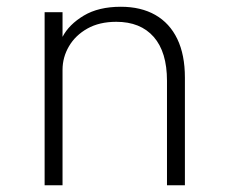

<svg xmlns="http://www.w3.org/2000/svg" viewBox="-20 -548 670 568"><path d="M112 0V-512H165V-439Q184 -475.5 227.8 -501.8Q271.5 -528 337.5 -528Q397 -528 439.5 -503.8Q482 -479.5 504.5 -432.8Q527 -386 527 -318.5V0H474V-309Q474 -394 434.8 -438.8Q395.5 -483.5 324 -483.5Q274 -483.5 238.5 -463.5Q203 -443.5 184 -411Q165 -378.5 165 -341.5V0Z"/></svg>

Font: Spartan Thin Light
Style: Regular
Weight: 300
Version: Version 1.004